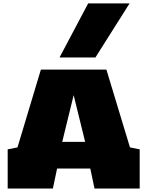

<svg xmlns="http://www.w3.org/2000/svg" viewBox="-20 -1090 856 1110"><path d="M24.4 0V-226.6L81.1 -237.8L216.3 -687.5H595.2L731.4 -237.8L787.6 -226.6V0H526.4L502 -115.7H310.1L285.6 0ZM339.8 -270H472.2L405.8 -540ZM324.2 -757.8 489.7 -1070.3H729L531.7 -757.8Z"/></svg>

Font: Holtwood One SC
Style: Regular
Weight: 400
Designer: Vernon Adams
Foundry: Vernon Adams
Version: Version 1.100; ttfautohint (v1.8.4.7-5d5b)